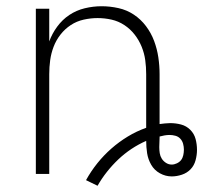

<svg xmlns="http://www.w3.org/2000/svg" viewBox="-20 -558 652 616"><path d="M293 38 256 20Q272 -9 292.5 -34.5Q313 -60 337.5 -81.5Q362 -103 390 -120Q418 -137 449 -148V-320Q449 -343 446 -365Q443 -387 434.5 -408Q426 -429 412 -447Q398 -465 379 -477.5Q360 -490 338 -495Q316 -500 293 -500Q271 -500 248.5 -495Q226 -490 207 -477.5Q188 -465 174 -447Q160 -429 152 -408Q144 -387 141 -365Q138 -343 138 -320V0H95V-530H138V-425Q147 -450 163.5 -472.5Q180 -495 202.5 -510Q225 -525 252 -531.5Q279 -538 306 -538Q333 -538 360 -532Q387 -526 409.5 -511Q432 -496 448.5 -474Q465 -452 474.5 -426.5Q484 -401 488 -374Q492 -347 492 -320V-160Q500 -161 509 -162Q518 -163 526 -163Q544 -163 561 -158.5Q578 -154 590.5 -141.5Q603 -129 607.5 -112Q612 -95 612 -77Q612 -61 607.5 -44Q603 -27 591.5 -15Q580 -3 563.5 2.5Q547 8 531 8Q511 8 493 -2Q475 -12 465 -29.5Q455 -47 452 -66.5Q449 -86 449 -106Q424 -95 401.5 -80Q379 -65 359.5 -46.5Q340 -28 323 -6.5Q306 15 293 38ZM531 -30Q539 -30 547.5 -34Q556 -38 561 -44.5Q566 -51 568 -60Q570 -69 570 -78Q570 -87 567.5 -96.5Q565 -106 558.5 -113Q552 -120 542.5 -122.5Q533 -125 524 -125Q516 -125 507.5 -123.5Q499 -122 492 -120V-116Q492 -109 491.5 -101.5Q491 -94 491 -86Q491 -76 492.5 -66.5Q494 -57 499 -49Q504 -41 512.5 -35.5Q521 -30 531 -30Z"/></svg>

Font: Iosevka Curly XLtEx
Style: Regular
Weight: 200
Width: 7
Monospace: yes
Designer: Belleve Invis
Foundry: Belleve Invis
Version: Version 11.1.0; ttfautohint (v1.8.3)